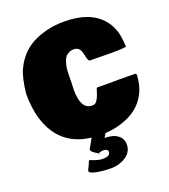

<svg xmlns="http://www.w3.org/2000/svg" viewBox="-176 -876 1112 1262"><g transform="rotate(-20 380.0 -245.0)"><path d="M23.9 -389.2Q35.6 -500.5 63 -556.6Q115.2 -665 218.8 -710.4Q311 -751 419.4 -751Q601.1 -751 684.6 -651.4Q734.9 -592.3 742.7 -504.4L747.1 -458.5Q738.8 -450.7 642.1 -450.7L564.5 -451.7H558.1L515.6 -452.6L503.9 -452.1H494.1Q480.5 -452.1 473.4 -492.2Q466.3 -532.2 451.9 -545.2Q437.5 -558.1 418.5 -558.1Q399.4 -558.1 385 -551.3Q370.6 -544.4 361.3 -534.9Q352.1 -525.4 345.7 -507.8Q334 -477.5 331.5 -443.6Q329.1 -409.7 329.1 -367.7V-356L327.1 -306.6Q327.1 -171.9 403.3 -168.9Q422.9 -168.9 430.7 -175.8Q451.7 -194.3 467.3 -250.5Q470.7 -262.2 475.6 -269.5H494.1L516.6 -269H595.7L619.6 -269.5L666 -269H694.3L723.1 -268.6H742.7Q748.5 -268.1 751 -258.3L749.5 -242.2Q745.1 -184.6 722.7 -137.7Q681.2 -51.8 592 -10Q502.9 31.7 396.5 31.7Q210.4 31.7 117.2 -78.1Q23.9 -188 23.9 -389.2ZM353 0.5 356.9 1H365.2L432.6 2Q438 2.9 438 7.6Q438 12.2 434.8 17.6Q431.6 22.9 423.8 34.7Q416 46.4 409.2 59.1Q467.8 59.1 500 83.5Q532.2 107.9 532.2 147.5Q532.2 200.7 486.3 231Q440.4 261.2 384.3 261.2Q328.1 261.2 281.2 252Q234.4 242.7 234.4 229Q234.4 218.8 248.5 194.3L254.9 180.2Q254.9 178.2 257.8 171.4Q260.7 164.6 266.1 161.6Q270 163.1 279.8 167Q323.2 184.6 351.1 184.6Q404.8 184.6 404.8 153.8Q404.8 132.3 366.7 132.3Q362.8 133.8 351.1 136.2L340.3 139.6Q335 139.6 323.2 131.8L312.5 125H313Q291.5 112.8 291.5 96.2Q316.9 51.8 343.3 3.4Q345.2 1.5 350.6 0.5ZM340.3 139.6V149.4L337.9 149.9L336.9 140.6Z"/></g></svg>

Font: Bowlby One
Style: Regular
Weight: 400
Designer: vernon adams
Foundry: vernon adams
Version: Version 1.000